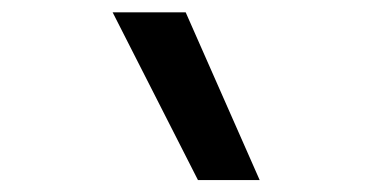

<svg xmlns="http://www.w3.org/2000/svg" viewBox="-20 -815 626 313"><path d="M302.7 -521.5 163.6 -794.9H282.7L403.3 -521.5Z"/></svg>

Font: Cascadia Mono PL
Style: Regular
Weight: 400
Monospace: yes
Designer: Aaron Bell
Foundry: Saja Typeworks
Version: Version 2404.023; ttfautohint (v1.8.4)